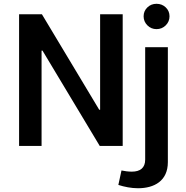

<svg xmlns="http://www.w3.org/2000/svg" viewBox="-20 -773 987 1017"><path d="M740.7 -686.5C740.7 -668 747.6 -651.9 760.7 -638.7C773.9 -625.5 790 -618.7 809.1 -618.7C828.1 -618.7 844.7 -625.5 857.9 -638.7C871.1 -651.9 877.9 -668 877.9 -686.5C877.9 -705.6 871.1 -721.2 857.9 -733.9C844.7 -746.6 828.1 -752.9 809.1 -752.9C790 -752.9 773.9 -746.6 760.7 -733.9C747.6 -721.2 740.7 -705.6 740.7 -686.5ZM606.9 206.5C638.7 216.8 675.3 224.1 710.9 224.1C797.4 224.1 869.1 185.1 869.1 85.9V-522.9H749V72.8C749 116.2 722.7 136.2 678.2 136.2C660.2 136.2 637.7 133.3 623.5 129.9ZM510.3 -191.9H505.4L202.1 -697.3H81.1V0H200.2V-504.9H205.1L508.3 0H629.9V-697.3H510.3Z"/></svg>

Font: Estedad SemiBold
Style: Regular
Weight: 600
Designer: Amin Abedi
Version: Version 7.3